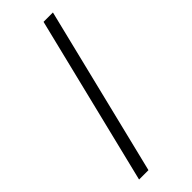

<svg xmlns="http://www.w3.org/2000/svg" viewBox="-363 -835 1245 1245"><g transform="rotate(-45 259.5 -212.5)"><path d="M445 -793 160 368H74L359 -793Z"/></g></svg>

Font: kannada115
Style: Book
Weight: 400
Designer: Jelle Bosma - Monotype Design Team
Foundry: Monotype Imaging Inc.
Version: Version 2.003